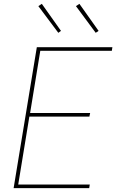

<svg xmlns="http://www.w3.org/2000/svg" viewBox="-20 -981 640 1001"><path d="M51 0 172 -735H566L563 -716H190L137 -392H450L446 -373H133L75 -19H448L445 0ZM479 -810 376 -949 394 -961 494 -820ZM284 -810 180 -949 198 -961 298 -820Z"/></svg>

Font: Iosevka Aile Thin Oblique
Style: Regular
Weight: 100
Italic angle: -9°
Designer: Belleve Invis
Foundry: Belleve Invis
Version: Version 31.1.0; ttfautohint (v1.8.4)